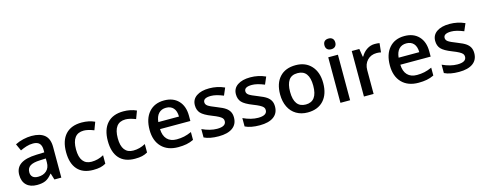

<svg xmlns="http://www.w3.org/2000/svg" viewBox="-29 -1468 5542 2200"><g transform="rotate(-15 2742.0 -368.5)"><path d="M419.9 0 397 -75.2H393.1Q354 -25.9 314.5 -8.1Q274.9 9.8 212.9 9.8Q133.3 9.8 88.6 -33.2Q43.9 -76.2 43.9 -154.8Q43.9 -238.3 106 -280.8Q168 -323.2 294.9 -327.1L388.2 -330.1V-358.9Q388.2 -410.6 364 -436.3Q339.8 -461.9 289.1 -461.9Q247.6 -461.9 209.5 -449.7Q171.4 -437.5 136.2 -420.9L99.1 -502.9Q143.1 -525.9 195.3 -537.8Q247.6 -549.8 293.9 -549.8Q397 -549.8 449.5 -504.9Q502 -460 502 -363.8V0ZM249 -78.1Q311.5 -78.1 349.4 -113Q387.2 -147.9 387.2 -210.9V-257.8L317.9 -254.9Q236.8 -252 200 -227.8Q163.1 -203.6 163.1 -153.8Q163.1 -117.7 184.6 -97.9Q206.1 -78.1 249 -78.1Z M879.9 9.8Q757.3 9.8 693.6 -61.8Q629.9 -133.3 629.9 -267.1Q629.9 -403.3 696.5 -476.6Q763.2 -549.8 889.2 -549.8Q974.6 -549.8 1043 -518.1L1008.3 -425.8Q935.5 -454.1 888.2 -454.1Q748 -454.1 748 -268.1Q748 -177.2 783 -131.6Q817.9 -85.9 885.3 -85.9Q961.9 -85.9 1030.3 -124V-23.9Q999.5 -5.9 964.6 2Q929.7 9.8 879.9 9.8Z M1375 9.8Q1252.4 9.8 1188.7 -61.8Q1125 -133.3 1125 -267.1Q1125 -403.3 1191.7 -476.6Q1258.3 -549.8 1384.3 -549.8Q1469.7 -549.8 1538.1 -518.1L1503.4 -425.8Q1430.7 -454.1 1383.3 -454.1Q1243.2 -454.1 1243.2 -268.1Q1243.2 -177.2 1278.1 -131.6Q1313 -85.9 1380.4 -85.9Q1457 -85.9 1525.4 -124V-23.9Q1494.6 -5.9 1459.7 2Q1424.8 9.8 1375 9.8Z M1888.2 9.8Q1762.2 9.8 1691.2 -63.7Q1620.1 -137.2 1620.1 -266.1Q1620.1 -398.4 1686 -474.1Q1752 -549.8 1867.2 -549.8Q1974.1 -549.8 2036.1 -484.9Q2098.1 -419.9 2098.1 -306.2V-244.1H1738.3Q1740.7 -165.5 1780.8 -123.3Q1820.8 -81.1 1893.6 -81.1Q1941.4 -81.1 1982.7 -90.1Q2023.9 -99.1 2071.3 -120.1V-26.9Q2029.3 -6.8 1986.3 1.5Q1943.4 9.8 1888.2 9.8ZM1867.2 -462.9Q1812.5 -462.9 1779.5 -428.2Q1746.6 -393.6 1740.2 -327.1H1985.4Q1984.4 -394 1953.1 -428.5Q1921.9 -462.9 1867.2 -462.9Z M2591.3 -153.8Q2591.3 -74.7 2533.7 -32.5Q2476.1 9.8 2368.7 9.8Q2260.7 9.8 2195.3 -22.9V-122.1Q2290.5 -78.1 2372.6 -78.1Q2478.5 -78.1 2478.5 -142.1Q2478.5 -162.6 2466.8 -176.3Q2455.1 -189.9 2428.2 -204.6Q2401.4 -219.2 2353.5 -237.8Q2260.3 -273.9 2227.3 -310.1Q2194.3 -346.2 2194.3 -403.8Q2194.3 -473.1 2250.2 -511.5Q2306.2 -549.8 2402.3 -549.8Q2497.6 -549.8 2582.5 -511.2L2545.4 -424.8Q2458 -460.9 2398.4 -460.9Q2307.6 -460.9 2307.6 -409.2Q2307.6 -383.8 2331.3 -366.2Q2355 -348.6 2434.6 -317.9Q2501.5 -292 2531.7 -270.5Q2562 -249 2576.7 -220.9Q2591.3 -192.9 2591.3 -153.8Z M3078.1 -153.8Q3078.1 -74.7 3020.5 -32.5Q2962.9 9.8 2855.5 9.8Q2747.6 9.8 2682.1 -22.9V-122.1Q2777.3 -78.1 2859.4 -78.1Q2965.3 -78.1 2965.3 -142.1Q2965.3 -162.6 2953.6 -176.3Q2941.9 -189.9 2915 -204.6Q2888.2 -219.2 2840.3 -237.8Q2747.1 -273.9 2714.1 -310.1Q2681.2 -346.2 2681.2 -403.8Q2681.2 -473.1 2737.1 -511.5Q2793 -549.8 2889.2 -549.8Q2984.4 -549.8 3069.3 -511.2L3032.2 -424.8Q2944.8 -460.9 2885.3 -460.9Q2794.4 -460.9 2794.4 -409.2Q2794.4 -383.8 2818.1 -366.2Q2841.8 -348.6 2921.4 -317.9Q2988.3 -292 3018.6 -270.5Q3048.8 -249 3063.5 -220.9Q3078.1 -192.9 3078.1 -153.8Z M3681.2 -271Q3681.2 -138.7 3613.3 -64.5Q3545.4 9.8 3424.3 9.8Q3348.6 9.8 3290.5 -24.4Q3232.4 -58.6 3201.2 -122.6Q3169.9 -186.5 3169.9 -271Q3169.9 -402.3 3237.3 -476.1Q3304.7 -549.8 3427.2 -549.8Q3544.4 -549.8 3612.8 -474.4Q3681.2 -398.9 3681.2 -271ZM3288.1 -271Q3288.1 -84 3426.3 -84Q3563 -84 3563 -271Q3563 -456.1 3425.3 -456.1Q3353 -456.1 3320.6 -408.2Q3288.1 -360.4 3288.1 -271Z M3927.7 0H3813V-540H3927.7ZM3806.2 -683.1Q3806.2 -713.9 3823 -730.5Q3839.8 -747.1 3871.1 -747.1Q3901.4 -747.1 3918.2 -730.5Q3935.1 -713.9 3935.1 -683.1Q3935.1 -653.8 3918.2 -637Q3901.4 -620.1 3871.1 -620.1Q3839.8 -620.1 3823 -637Q3806.2 -653.8 3806.2 -683.1Z M4365.7 -549.8Q4400.4 -549.8 4422.9 -544.9L4411.6 -438Q4387.2 -443.8 4360.8 -443.8Q4292 -443.8 4249.3 -398.9Q4206.5 -354 4206.5 -282.2V0H4091.8V-540H4181.6L4196.8 -444.8H4202.6Q4229.5 -493.2 4272.7 -521.5Q4315.9 -549.8 4365.7 -549.8Z M4738.8 9.8Q4612.8 9.8 4541.7 -63.7Q4470.7 -137.2 4470.7 -266.1Q4470.7 -398.4 4536.6 -474.1Q4602.5 -549.8 4717.8 -549.8Q4824.7 -549.8 4886.7 -484.9Q4948.7 -419.9 4948.7 -306.2V-244.1H4588.9Q4591.3 -165.5 4631.3 -123.3Q4671.4 -81.1 4744.1 -81.1Q4792 -81.1 4833.3 -90.1Q4874.5 -99.1 4921.9 -120.1V-26.9Q4879.9 -6.8 4836.9 1.5Q4793.9 9.8 4738.8 9.8ZM4717.8 -462.9Q4663.1 -462.9 4630.1 -428.2Q4597.2 -393.6 4590.8 -327.1H4835.9Q4835 -394 4803.7 -428.5Q4772.5 -462.9 4717.8 -462.9Z M5441.9 -153.8Q5441.9 -74.7 5384.3 -32.5Q5326.7 9.8 5219.2 9.8Q5111.3 9.8 5045.9 -22.9V-122.1Q5141.1 -78.1 5223.1 -78.1Q5329.1 -78.1 5329.1 -142.1Q5329.1 -162.6 5317.4 -176.3Q5305.7 -189.9 5278.8 -204.6Q5252 -219.2 5204.1 -237.8Q5110.8 -273.9 5077.9 -310.1Q5044.9 -346.2 5044.9 -403.8Q5044.9 -473.1 5100.8 -511.5Q5156.7 -549.8 5252.9 -549.8Q5348.1 -549.8 5433.1 -511.2L5396 -424.8Q5308.6 -460.9 5249 -460.9Q5158.2 -460.9 5158.2 -409.2Q5158.2 -383.8 5181.9 -366.2Q5205.6 -348.6 5285.2 -317.9Q5352.1 -292 5382.3 -270.5Q5412.6 -249 5427.2 -220.9Q5441.9 -192.9 5441.9 -153.8Z"/></g></svg>

Font: Sahel SemiBold FD
Style: SemiBold-FD
Weight: 600
Foundry: Saber Rastikerdar (saber.rastikerdar@gmail.com)
Version: Version 3.3.0